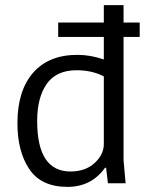

<svg xmlns="http://www.w3.org/2000/svg" viewBox="-20 -715 575 749"><path d="M207 -571V-627H385V-695H462V-627H525V-571H462V-90L470 0H401L394 -60L390 -61Q337 14 243 14Q141 14 94.5 -55Q48 -124 48 -234Q48 -361 109 -431Q170 -501 282 -501Q333 -501 385 -483V-571ZM385 -153V-417Q339 -441 279 -441Q200 -441 162.5 -388Q125 -335 125 -243Q125 -46 255 -46Q313 -46 349 -79Q385 -112 385 -153Z"/></svg>

Font: BreeCF
Style: Light
Weight: 300
Designer: Veronika Burian, Jos Scaglione
Foundry: TypeTogether
Version: Version 0.0.2